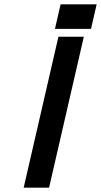

<svg xmlns="http://www.w3.org/2000/svg" viewBox="-20 -864 465 884"><path d="M287 -731 313 -844H425L399 -731ZM89 0 249 -695H366L206 0ZM233 -731 259 -844H371L345 -731Z"/></svg>

Font: Coval
Style: Medium Italic
Weight: 500
Foundry: Context Ltd
Version: Version 001.000